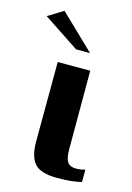

<svg xmlns="http://www.w3.org/2000/svg" viewBox="-132 -634 476 690"><g transform="rotate(15 106.5 -289.5)"><path d="M149 4Q89 4 66.5 -21.5Q44 -47 44 -102L45 -399H166V-108Q166 -73 175.5 -59.5Q185 -46 207 -46Q219 -46 228.5 -48Q238 -50 241 -51V-5Q237 -4 227 -2Q217 0 198.5 2Q180 4 149 4ZM97 -460 -36 -548 21 -583 149 -460Z"/></g></svg>

Font: Genos Thin SemiBold
Style: Regular
Weight: 600
Version: Version 1.010